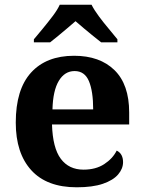

<svg xmlns="http://www.w3.org/2000/svg" viewBox="-20 -786 611 816"><path d="M306 10Q179 10 113 -62.5Q47 -135 47 -265Q47 -406 112 -477.5Q177 -549 295 -549Q404 -549 466.5 -488Q529 -427 529 -308V-257H201Q204 -157 238.5 -111Q273 -65 335 -65Q387 -65 423 -88.5Q459 -112 476 -146Q490 -139 496.5 -126.5Q503 -114 503 -97Q503 -69 482 -44.5Q461 -20 417.5 -5Q374 10 306 10ZM376 -321Q376 -398 358 -441Q340 -484 297 -484Q255 -484 230 -442.5Q205 -401 203 -321ZM124 -619Q140 -638 161.5 -664Q183 -690 203.5 -717Q224 -744 234 -766H369Q380 -744 400 -717Q420 -690 442 -664Q464 -638 479 -619V-606H410Q396 -617 376 -633Q356 -649 336 -666Q316 -683 301 -696Q286 -683 266 -666Q246 -649 226.5 -633Q207 -617 193 -606H124Z"/></svg>

Font: Noto Serif Tamil
Style: Regular
Weight: 400
Designer: Indian Type Foundry, Tom Grace, and the Monotype Design Team
Foundry: Monotype Imaging Inc.
Version: Version 2.003